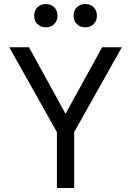

<svg xmlns="http://www.w3.org/2000/svg" viewBox="-20 -935 652 955"><path d="M263 -278 26 -700H124L306 -369L488 -700H586L349 -278V0H263ZM208 -799Q183 -799 166.5 -815Q150 -831 150 -857Q150 -883 166.5 -899Q183 -915 208 -915Q233 -915 249.5 -899Q266 -883 266 -857Q266 -831 249.5 -815Q233 -799 208 -799ZM404 -799Q379 -799 362.5 -815Q346 -831 346 -857Q346 -883 362.5 -899Q379 -915 404 -915Q429 -915 445.5 -899Q462 -883 462 -857Q462 -831 445.5 -815Q429 -799 404 -799Z"/></svg>

Font: NT Somic
Style: Regular
Weight: 400
Designer: Ravid Balaliev — lead type designer, mastering
Michael Voronin — secret advisor, marketing
Ivan Kovalenko — best boy
Foundry: NT Type
Version: Version 0.7